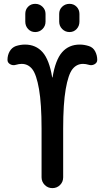

<svg xmlns="http://www.w3.org/2000/svg" viewBox="-20 -970 540 990"><path d="M285.2 -898.4Q285.2 -920.9 300.8 -935.5Q316.4 -950.2 338.4 -950.2Q360.4 -950.2 375 -935.1Q389.6 -919.9 389.6 -898.4V-858.4Q389.6 -835.9 375 -820.3Q360.4 -804.7 338.4 -804.7Q316.4 -804.7 300.8 -820.3Q285.2 -835.9 285.2 -858.4ZM214.8 -898.4V-858.4Q214.8 -835.9 199.2 -820.3Q183.6 -804.7 161.6 -804.7Q139.6 -804.7 125 -820.3Q110.4 -835.9 110.4 -858.4V-898.4Q110.4 -920.9 125 -935.5Q139.6 -950.2 161.6 -950.2Q183.6 -950.2 199.2 -935.1Q214.8 -919.9 214.8 -898.4ZM61.5 -635.7Q46.9 -630.9 32.7 -638.7Q18.6 -646.5 18.6 -661.1Q18.6 -685.5 29.8 -705.1Q41 -724.6 61.5 -732.4Q85.9 -740.2 108.4 -740.2Q165 -740.2 199.7 -700.7Q234.4 -661.1 249 -571.3Q249 -570.3 250 -570.3Q251 -570.3 251 -571.3Q265.6 -661.1 300.3 -700.7Q335 -740.2 391.6 -740.2Q414.1 -740.2 438.5 -732.4Q460 -725.6 470.7 -705.1Q481.4 -684.6 481.4 -661.1Q481.4 -646.5 467.3 -638.7Q453.1 -630.9 438.5 -635.7Q421.9 -640.6 408.2 -640.6Q375 -640.6 353.5 -613.3Q332 -585.9 318.8 -510.3Q305.7 -434.6 305.7 -307.6V-55.7Q305.7 -32.2 289.6 -16.1Q273.4 0 250 0Q226.6 0 210.4 -16.6Q194.3 -33.2 194.3 -55.7V-307.6Q194.3 -434.6 181.2 -510.3Q168 -585.9 146.5 -613.3Q125 -640.6 91.8 -640.6Q78.1 -640.6 61.5 -635.7Z"/></svg>

Font: Rounded-X Mgen+ 1mn medium
Style: Regular
Weight: 500
Designer: [Source Han Sans]
Ryoko NISHIZUKA  (kana & ideographs); Paul D. Hunt (Latin, Greek & Cyrillic); Wenlong ZHANG  (bopomofo
Version: Version 1.059.20150602